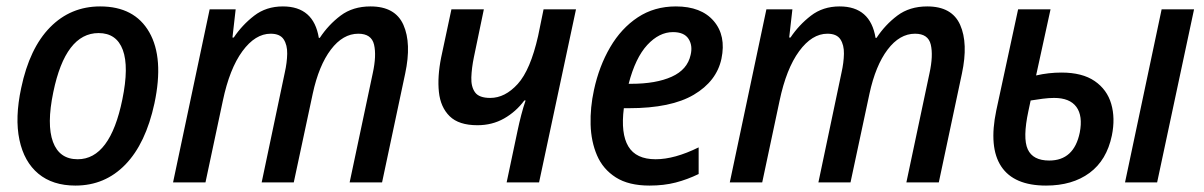

<svg xmlns="http://www.w3.org/2000/svg" viewBox="-20 -568 3751 598"><path d="M215 10Q144 10 99.5 -27Q55 -64 40.5 -132.5Q26 -201 46 -294Q72 -418 136 -483Q200 -548 292 -548Q399 -548 445 -467.5Q491 -387 461 -246Q434 -121 370.5 -55.5Q307 10 215 10ZM222 -72Q323 -72 361 -258Q382 -360 362.5 -412.5Q343 -465 287 -465Q184 -465 146 -281Q125 -180 145 -126Q165 -72 222 -72Z M519 0 633 -539H714L704 -451H708Q734 -490 771.5 -519Q809 -548 861 -548Q957 -548 973 -450H976Q1003 -491 1041 -519.5Q1079 -548 1134 -548Q1211 -548 1236.5 -490.5Q1262 -433 1242 -339L1170 0H1069L1141 -340Q1153 -395 1145 -429Q1137 -463 1096 -463Q1048 -463 1010.5 -413.5Q973 -364 954 -276L895 0H795L867 -342Q874 -373 874.5 -400.5Q875 -428 863.5 -445.5Q852 -463 823 -463Q775 -463 735 -408.5Q695 -354 674 -254L620 0Z M1558 0 1592 -161Q1597 -185 1603.5 -210Q1610 -235 1617 -255H1613Q1587 -220 1550 -199Q1513 -178 1467 -178Q1409 -178 1380.5 -206Q1352 -234 1347 -281.5Q1342 -329 1354 -389L1386 -539H1487L1456 -390Q1449 -356 1448 -327Q1447 -298 1459.5 -280.5Q1472 -263 1507 -263Q1553 -263 1592.5 -306.5Q1632 -350 1656 -456L1673 -539H1774L1659 0Z M2003 10Q1938 10 1898 -15.5Q1858 -41 1839.5 -84Q1821 -127 1819.5 -180Q1818 -233 1830 -288Q1846 -362 1880.5 -421Q1915 -480 1966.5 -514Q2018 -548 2085 -548Q2164 -548 2203 -502.5Q2242 -457 2227 -385Q2212 -315 2141 -273Q2070 -231 1939 -231H1923Q1913 -152 1937 -112Q1961 -72 2022 -72Q2081 -72 2156 -109V-26Q2121 -9 2084.5 0.5Q2048 10 2003 10ZM2076 -468Q2033 -468 1996 -428Q1959 -388 1938 -307H1946Q2023 -307 2072 -329Q2121 -351 2131 -397Q2138 -426 2124.5 -447Q2111 -468 2076 -468Z M2253 0 2367 -539H2448L2438 -451H2442Q2468 -490 2505.5 -519Q2543 -548 2595 -548Q2691 -548 2707 -450H2710Q2737 -491 2775 -519.5Q2813 -548 2868 -548Q2945 -548 2970.5 -490.5Q2996 -433 2976 -339L2904 0H2803L2875 -340Q2887 -395 2879 -429Q2871 -463 2830 -463Q2782 -463 2744.5 -413.5Q2707 -364 2688 -276L2629 0H2529L2601 -342Q2608 -373 2608.5 -400.5Q2609 -428 2597.5 -445.5Q2586 -463 2557 -463Q2509 -463 2469 -408.5Q2429 -354 2408 -254L2354 0Z M3238 10Q3138 10 3098.5 -49.5Q3059 -109 3083 -224L3151 -539H3252L3207 -333Q3246 -342 3286 -342Q3351 -342 3389.5 -315.5Q3428 -289 3441 -244.5Q3454 -200 3443 -146Q3427 -69 3373.5 -29.5Q3320 10 3238 10ZM3484 0 3598 -539H3699L3584 0ZM3183 -222Q3165 -138 3181 -103Q3197 -68 3248 -68Q3325 -68 3343 -155Q3353 -207 3332.5 -235Q3312 -263 3263 -263Q3247 -263 3227.5 -260.5Q3208 -258 3190 -255Z"/></svg>

Font: Noto Sans SemiCondensed Medium
Style: Italic
Weight: 500
Width: 4
Italic angle: -12°
Designer: Monotype Design Team
Foundry: Monotype Imaging Inc.
Version: Version 2.013; ttfautohint (v1.8.4.7-5d5b)